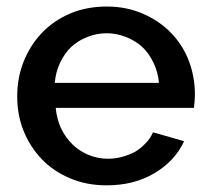

<svg xmlns="http://www.w3.org/2000/svg" viewBox="-20 -552 635 582"><path d="M303.2 9.8Q242.2 9.8 191.9 -11.7Q140.6 -33.7 106.4 -69.8Q70.3 -107.9 51.3 -155.8Q32.2 -203.1 32.2 -259.8Q32.2 -316.4 51.3 -364.3Q70.8 -414.1 106.4 -451.7Q142.1 -489.3 191.9 -510.7Q242.2 -532.2 304.2 -532.2Q363.8 -532.2 414.6 -509.8Q464.4 -487.8 499 -451.7Q534.7 -414.6 552.7 -366.7Q570.8 -318.8 570.8 -265.1Q570.8 -256.3 569.8 -242.7Q569.3 -238.8 568.6 -232.7Q567.9 -226.6 567.9 -225.1H148.9Q151.9 -191.4 165.5 -162.1Q178.7 -134.8 200.7 -113.3Q221.7 -93.3 249.5 -82Q277.8 -70.8 307.1 -70.8Q329.1 -70.8 350.6 -76.7Q373.5 -83 390.1 -92.3Q405.3 -101.1 421.9 -118.2Q436 -132.8 443.8 -150.9L538.1 -124Q510.7 -64.5 448.7 -27.3Q386.7 9.8 303.2 9.8ZM461.9 -300.8Q459 -333 445.3 -361.8Q431.6 -390.6 411.1 -409.7Q391.1 -428.2 361.8 -439.9Q333.5 -451.2 303.2 -451.2Q272.9 -451.2 244.6 -439.9Q216.3 -428.7 195.8 -409.7Q176.3 -391.1 162.1 -361.8Q148.9 -334 146 -300.8Z"/></svg>

Font: Rising Sun DemiBold
Style: DemiBold
Weight: 600
Designer: Matt McInerney, Pablo Impallari, Rodrigo Fuenzalida
Foundry: Matt McInerney, Pablo Impallari, Rodrigo Fuenzalida
Version: Version 1.000